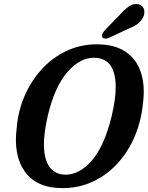

<svg xmlns="http://www.w3.org/2000/svg" viewBox="-20 -933 745 964"><path d="M466.5 -710.5Q554.5 -710.5 610 -673.5Q665.5 -636.5 687.5 -569.2Q709.5 -502 697.5 -412Q689 -325.5 656.8 -249Q624.5 -172.5 571.2 -113.8Q518 -55 447.5 -21.8Q377 11.5 293 11.5Q165 11.5 105.5 -70.5Q46 -152.5 64 -292Q71 -376.5 103.8 -452Q136.5 -527.5 190 -585.8Q243.5 -644 313.8 -677.2Q384 -710.5 466.5 -710.5ZM309 -56Q380 -56 441.8 -127.8Q503.5 -199.5 540 -347Q550.5 -391.5 555.8 -428.5Q561 -465.5 561 -496Q560.5 -643 451 -643Q380 -643 317.5 -570.2Q255 -497.5 221 -356.5Q200 -267.5 200.5 -205Q201.5 -130.5 230 -93.2Q258.5 -56 309 -56ZM580.5 -857.5Q606 -887 629.8 -902.2Q653.5 -917.5 677.5 -911Q698.5 -904.5 703.5 -884.8Q708.5 -865 697.5 -844.5Q686 -823.5 668.2 -811Q650.5 -798.5 619.5 -786.5L525 -742Q515 -738 506 -739.2Q497 -740.5 493.5 -747Q490 -755 494.5 -763.8Q499 -772.5 506.5 -781.5Z"/></svg>

Font: Fraunces 144pt SuperSoft SemiBold
Style: Italic
Weight: 600
Italic angle: -16°
Version: Version 1.000;[b76b70a41]